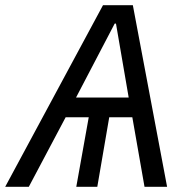

<svg xmlns="http://www.w3.org/2000/svg" viewBox="-60 -720 713 740"><path d="M-40 0H51L193 -268H282L234 0H315L361 -268H450L497 0H584L452 -700H337ZM233 -344 382 -629H387L436 -344Z"/></svg>

Font: Fixel Text 20240404
Style: Italic
Weight: 400
Width: 4
Italic angle: -10°
Designer: AlfaBravo + MacPaw
Foundry: Kyrylo Tkachov, Marchela Mozhyna, Serhii Makarenko, Maria Weinstein, Zakhar Kryvoshyya
Version: Version 1.211;Glyphs 3.2 (3225)